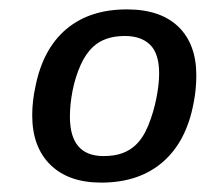

<svg xmlns="http://www.w3.org/2000/svg" viewBox="-20 -717 442 413"><path d="M197.8 -324.2Q127.4 -324.2 88.4 -362.5Q49.3 -400.9 49.3 -468.8Q49.3 -499.5 56.2 -530.8Q72.3 -611.8 122.6 -654.3Q172.9 -696.8 252.9 -696.8Q325.2 -696.8 363.8 -659.4Q402.3 -622.1 402.3 -554.7Q402.3 -524.9 396.5 -495.6Q380.9 -412.1 329.8 -368.2Q278.8 -324.2 197.8 -324.2ZM248.5 -639.6Q205.6 -639.6 180.7 -616.7Q164.6 -602.1 153.3 -576.9Q142.1 -551.8 136.2 -522.5Q130.4 -493.2 130.4 -465.8Q130.4 -381.3 202.6 -381.3Q226.6 -381.3 243.2 -387.5Q259.8 -393.6 272 -405.3Q288.1 -420.4 299.1 -447.5Q310.1 -474.6 316.2 -504.9Q322.3 -535.2 322.3 -559.1Q322.3 -601.6 303 -620.6Q283.7 -639.6 248.5 -639.6Z"/></svg>

Font: Arimo Medium
Style: Italic
Weight: 500
Italic angle: -12°
Designer: Steve Matteson
Foundry: Monotype Imaging Inc.
Version: Version 1.33